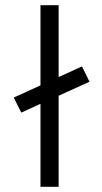

<svg xmlns="http://www.w3.org/2000/svg" viewBox="-20 -720 395 740"><path d="M136 -320V0H206V-351L325 -405L296 -464L206 -423V-700H136V-391L33 -344L62 -286Z"/></svg>

Font: LilGrotesk
Style: Regular
Weight: 400
Designer: Bastien Sozeau
Foundry: NBR — Bastien Sozeau
Version: Version 2.001